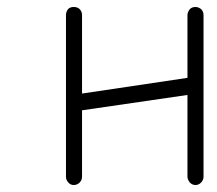

<svg xmlns="http://www.w3.org/2000/svg" viewBox="-20 -530 623 550"><path d="M191 0C197.7 0 203.3 -2.3 208 -7C212.7 -11.7 215 -17.3 215 -24V-214L517 -258V-24C517 -18.7 519.3 -13 524 -7C528.7 -2.3 534 0 540 0C546 0 551.3 -2.3 556 -7C560.7 -11.7 563 -17.3 563 -24V-487C563 -493.7 560.7 -499.3 556 -504C550.7 -508 545.3 -510 540 -510C533.3 -510 528 -508 524 -504C519.3 -498 517 -492.3 517 -487V-307L215 -262V-487C215 -493.7 212.7 -499.3 208 -504C204 -508 198.3 -510 191 -510C184.3 -510 179 -508 175 -504C171 -498.7 169 -493 169 -487V-24C169 -17.3 171.3 -11.7 176 -7C180 -2.3 185 0 191 0Z"/></svg>

Font: naYanakamik
Style: Regular
Weight: 500
Designer: Nagarjuna G.,Vikas B.,Ruchir J.,Tushar G.,Vinay J.
Foundry: gnowledge lab
Version: 1.1